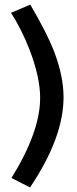

<svg xmlns="http://www.w3.org/2000/svg" viewBox="-20 -770 336 837"><path d="M215 -548Q184 -627 112 -750L28 -714Q73 -645 109 -553Q155 -433 155 -343Q155 -196 30 6L111 47Q257 -170 257 -346Q257 -438 215 -548Z"/></svg>

Font: RT Raleway SemiBold
Style: Regular
Weight: 400
Designer: Matt McInerney, Pablo Impallari, Rodrigo Fuenzalida — Edited by Milan Moffatt in April 2016
Foundry: Matt McInerney, Pablo Impallari, Rodrigo Fuenzalida — Edited by Milan Moffatt in April 2016
Version: Version 3.001